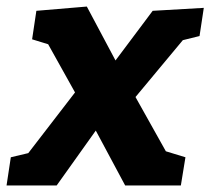

<svg xmlns="http://www.w3.org/2000/svg" viewBox="-48 -566 642 586"><path d="M-28 0 -15 -86 65 -105 27 -84 188 -293 239 -294 418 -533 574 -542 561 -456 480 -436 523 -459 359 -262 311 -261 125 0ZM334 0 206 -239 85 -456 112 -427 50 -446 63 -533 217 -546 333 -328 469 -85 446 -108 518 -86 504 0Z"/></svg>

Font: Bitter Thin ExtraBold
Style: Italic
Weight: 800
Italic angle: -9°
Version: Version 2.002